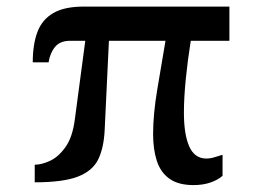

<svg xmlns="http://www.w3.org/2000/svg" viewBox="-20 -548 757 575"><path d="M559.6 6.3Q514.2 6.3 487.5 -12.7Q460.9 -31.7 449.7 -66.2Q438.5 -100.6 438.5 -146.5Q438.5 -204.6 450.7 -278.3Q462.9 -352.1 475.6 -425.8H306.2L293.5 -159.2Q291 -105.5 274.2 -70.8Q257.3 -36.1 213.1 -19Q168.9 -2 84 -2V-54.7Q105 -54.7 130.4 -66.7Q155.8 -78.6 176.5 -108.2Q197.3 -137.7 204.1 -190.4L235.4 -425.8H189.5Q160.2 -425.8 145 -407.7Q129.9 -389.6 125.5 -361.3H78.1Q78.1 -415 92 -452.1Q106 -489.3 139.4 -508.8Q172.9 -528.3 231 -528.3H667V-425.8H551.3Q542 -367.7 536.4 -311.3Q530.8 -254.9 530.8 -210.9Q530.8 -145 546.9 -109.1Q563 -73.2 598.1 -73.2Q609.9 -73.2 623.3 -77.4Q636.7 -81.5 646.5 -84.5V-21.5Q633.8 -9.8 611.1 -1.7Q588.4 6.3 559.6 6.3Z"/></svg>

Font: Comme SemiBold
Style: Regular
Weight: 600
Version: Version 1.000;gftools[0.9.27]